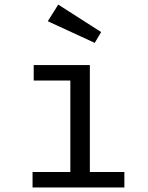

<svg xmlns="http://www.w3.org/2000/svg" viewBox="-20 -827 655 847"><path d="M128.7 -540H376.4V-68.2H528.7V0H123.6V-68.2H290.3V-471.8H128.7ZM426.2 -685.6 397.9 -637.9 190.8 -733.3 236.9 -806.7Z"/></svg>

Font: Fira Code
Style: Regular
Weight: 400
Designer: Carrois Corporate, Edenspiekermann AG, Nikita Prokopov
Foundry: Carrois Corporate, Edenspiekermann AG, Nikita Prokopov
Version: Version 5.002